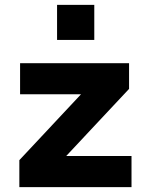

<svg xmlns="http://www.w3.org/2000/svg" viewBox="-20 -764 602 784"><path d="M59 0V-110L350 -421L348 -379H62V-506H507V-401L211 -85L213 -127H517V0ZM213 -601V-744H365V-601Z"/></svg>

Font: Nunito Sans 6pt ExtraBold
Style: Regular
Weight: 800
Version: Version 3.101;gftools[0.9.27]